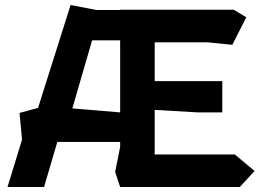

<svg xmlns="http://www.w3.org/2000/svg" viewBox="-20 -747 1047 767"><path d="M10 0 68 -189 58 -296 132 -316 262 -727 366 -707H460V-708H914L964 -678L908 -568L808 -578H598V-423H868V-298H770L598 -308V-130H918L997 -64L938 0H460L440 -60L460 -160V-180H209L156 0ZM269 -314 460 -298V-586H348Z"/></svg>

Font: Rowdies Light
Style: Regular
Weight: 300
Designer: Jaikishan Patel
Version: Version 1.000; ttfautohint (v1.8.3)